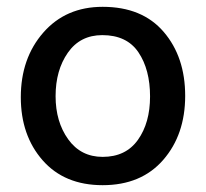

<svg xmlns="http://www.w3.org/2000/svg" viewBox="-20 -534 604 563"><path d="M281 9Q169 9 105 -64Q41 -137 41 -249Q41 -363 107 -438.5Q173 -514 281 -514Q397 -514 460 -440.5Q523 -367 523 -253Q523 -139 458.5 -65Q394 9 281 9ZM143 -252Q143 -177 180 -125.5Q217 -74 281 -74Q349 -74 384.5 -124Q420 -174 420 -251Q420 -330 386 -380.5Q352 -431 280 -431Q215 -431 179 -379.5Q143 -328 143 -252Z"/></svg>

Font: Hind Madurai Medium
Style: Regular
Weight: 500
Designer: Jyotish Sonowal
Foundry: Indian Type Foundry
Version: Version 1.001;PS 1.0;hotconv 1.0.86;makeotf.lib2.5.63406; tt